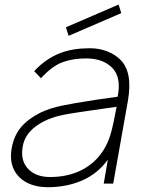

<svg xmlns="http://www.w3.org/2000/svg" viewBox="-20 -784 604 820"><path d="M498 -728 273 -631 261.5 -667.5 486.5 -764.5ZM423 0 440.5 -102Q396.5 -41.5 330.2 -13Q264 15.5 184.5 15.5Q104 15.5 60 -30Q16.5 -76 30 -152Q39.5 -204 69.2 -240Q99 -276 155 -304Q194.5 -322.5 243 -332.5Q267.5 -337.5 303.2 -343.8Q339 -350 387.5 -357.5L482.5 -371Q499 -453 460 -493.5Q421 -534.5 347 -534.5Q290.5 -534.5 246.5 -518Q203.5 -502.5 155 -450L126 -480Q151 -507 178 -525.8Q205 -544.5 234.5 -556.2Q264 -568 296.2 -573Q328.5 -578 363.5 -578Q403 -578 437 -565Q471 -552 494 -529Q548 -476 526 -352L463.5 0ZM478 -328Q278 -300 251 -293.5Q181.5 -280 133 -244.5Q85 -209 77 -157.5Q66.5 -99 99.5 -63.5Q132.5 -28 193.5 -28Q267 -28 324.8 -55.8Q382.5 -83.5 420 -139.5Q431 -157 439 -174.8Q447 -192.5 452.5 -211.5Q463.5 -248.5 478 -328Z"/></svg>

Font: Russisch Sans ExtraLight
Style: Italic
Weight: 200
Width: 4
Italic angle: -10°
Designer: Michael Sharanda (font) & Cristiano Sobral (main changes)
Foundry: Michael Sharanda
Version: Version 2.00;September 8, 2020;FontCreator 13.0.0.2681 64-bi